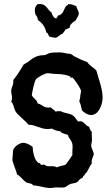

<svg xmlns="http://www.w3.org/2000/svg" viewBox="-20 -856 556 960"><path d="M493 -368C493 -336 475 -281 436 -281C419 -281 403 -291 391 -303C385 -317 386 -332 378 -345C377 -346 377 -348 377 -350C377 -357 381 -363 381 -372C381 -382 385 -391 385 -402C385 -412 350 -464 342 -468C340 -469 337 -467 334 -467L333 -468L330 -474C298 -487 278 -485 246 -487C237 -488 228 -490 218 -490C205 -490 166 -469 159 -458C152 -449 140 -393 139 -380C146 -364 165 -358 168 -339C194 -333 199 -313 233 -319C241 -312 252 -306 259 -297C262 -300 267 -300 272 -300H284C302 -289 325 -291 342 -280C355 -273 361 -258 371 -248C375 -249 378 -250 381 -250C400 -250 408 -226 426 -222C428 -213 432 -203 439 -197C438 -183 440 -169 440 -156C440 -146 436 -137 436 -129C436 -115 448 -99 449 -84C444 -66 436 -60 439 -39C427 -24 422 -5 410 10L404 13V19L397 23C391 38 393 31 381 39C375 43 372 51 365 55C355 61 341 60 330 65C320 69 311 79 301 81C289 83 275 81 263 81C252 81 242 84 231 84C203 84 175 72 146 71C137 57 121 63 110 55C94 44 83 25 65 16C64 4 42 -45 42 -57C42 -71 45 -85 45 -100C45 -120 78 -142 95 -142C113 -142 129 -132 143 -122C144 -100 151 -55 172 -42C175 -40 178 -41 181 -39L184 -32C188 -31 196 -33 199 -33C208 -33 207 -27 213 -26C221 -24 231 -25 239 -25C248 -25 257 -24 265 -19C276 -27 303 -27 310 -35C321 -49 333 -66 342 -81C341 -95 343 -109 343 -124C343 -154 325 -159 320 -181C308 -187 289 -187 281 -200C265 -200 253 -206 239 -213C231 -211 224 -211 216 -211C181 -211 153 -234 123 -232C109 -250 66 -284 59 -297C49 -313 49 -335 36 -348C39 -354 40 -360 40 -366C40 -378 36 -389 36 -401C36 -420 50 -433 46 -455C65 -479 82 -505 97 -532C106 -539 118 -544 126 -551C149 -570 169 -580 199 -580C209 -580 217 -587 226 -590C239 -594 267 -594 280 -594C299 -594 312 -587 329 -587C337 -587 345 -578 352 -574C373 -563 395 -553 417 -545C428 -527 448 -519 462 -503C473 -460 493 -413 493 -368ZM374 -789C374 -802 363 -812 362 -825C349 -829 340 -836 326 -835H320C321 -829 313 -829 310 -825C299 -812 298 -782 269 -778C269 -771 263 -769 261 -763C247 -767 241 -781 238 -793C215 -809 213 -836 178 -836C174 -836 171 -835 168 -835C159 -827 154 -818 154 -805C154 -797 156 -789 158 -781C166 -776 168 -764 170 -755C193 -741 206 -719 212 -693C222 -692 221 -678 227 -673C229 -672 254 -667 255 -667C270 -667 279 -685 294 -688C297 -696 305 -701 307 -709C315 -709 320 -716 328 -716V-718C327 -722 332 -723 330 -729C338 -739 347 -748 358 -753C362 -765 374 -775 374 -789Z"/></svg>

Font: Margarine
Style: Regular
Weight: 400
Designer: Astigmatic (AOETI)
Foundry: Astigmatic (AOETI)
Version: Version 1.000